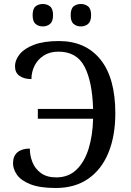

<svg xmlns="http://www.w3.org/2000/svg" viewBox="-20 -929 653 959"><path d="M384 -797Q362 -797 347.5 -809.5Q333 -822 333 -853Q333 -885 347.5 -897Q362 -909 384 -909Q405 -909 420 -897Q435 -885 435 -853Q435 -822 420 -809.5Q405 -797 384 -797ZM194 -797Q172 -797 157.5 -809.5Q143 -822 143 -853Q143 -885 157.5 -897Q172 -909 194 -909Q215 -909 230 -897Q245 -885 245 -853Q245 -822 230 -809.5Q215 -797 194 -797ZM259 10Q178 10 131 -9Q84 -28 64.5 -56.5Q45 -85 45 -113Q45 -150 67.5 -168.5Q90 -187 129 -187Q129 -152 142 -119Q155 -86 184.5 -64.5Q214 -43 261 -43Q322 -43 362 -81.5Q402 -120 422.5 -186Q443 -252 445 -336H169V-385H445Q441 -522 402 -596.5Q363 -671 272 -671Q229 -671 198.5 -651.5Q168 -632 152.5 -600.5Q137 -569 137 -534Q100 -534 77.5 -550Q55 -566 55 -597Q55 -630 79 -659Q103 -688 151.5 -706Q200 -724 274 -724Q407 -724 481.5 -632Q556 -540 556 -363Q556 -250 521.5 -166Q487 -82 420.5 -36Q354 10 259 10Z"/></svg>

Font: NotoSerif-Regular
Style: Regular
Weight: 400
Designer: Monotype Design Team
Foundry: Monotype Imaging Inc.
Version: Version 2.007; ttfautohint (v1.8) -l 8 -r 50 -G 200 -x 14 -D